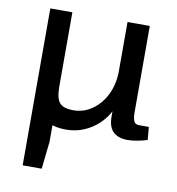

<svg xmlns="http://www.w3.org/2000/svg" viewBox="-78 -558 757 823"><g transform="rotate(10 300.5 -146.5)"><path d="M171 -488V-165Q171 -113 188 -94Q205 -75 248 -75Q282 -75 311 -90Q340 -105 362.5 -131.5Q385 -158 397.5 -193Q410 -228 411 -268L414 -100Q399 -70 371.5 -44Q344 -18 308 -3Q272 12 230 12Q186 12 151.5 -3.5Q117 -19 97 -51Q77 -83 77 -133V-488ZM75 -488H171V75L158 195H75ZM508 -488V-113Q508 -88 513.5 -74.5Q519 -61 537 -61H579L584 -5Q565 1 541.5 5.5Q518 10 498 10Q459 10 436.5 -10.5Q414 -31 414 -77V-100L411 -116V-488Z"/></g></svg>

Font: Exo 2 Medium
Style: Regular
Weight: 500
Designer: Natanael Gama
Foundry: Natanael Gama
Version: Version 2.010